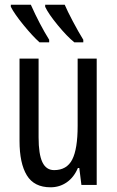

<svg xmlns="http://www.w3.org/2000/svg" viewBox="-20 -786 496 816"><path d="M391 0H326L317 -72H311Q294 -32 263.5 -11Q233 10 195 10Q125 10 94 -41Q63 -92 63 -187V-537H144V-202Q144 -131 160 -97Q176 -63 210 -63Q264 -63 287 -108Q310 -153 310 -251V-537H391ZM189 -617V-606H148Q118 -633 80 -679.5Q42 -726 26 -757V-766H111Q148 -683 189 -617ZM334 -617V-606H296Q265 -631 225.5 -679Q186 -727 172 -757V-766H255Q266 -740 289.5 -695.5Q313 -651 334 -617Z"/></svg>

Font: Noto Sans UI Cond
Style: Regular
Weight: 400
Width: 3
Designer: Monotype Design Team
Foundry: Monotype Imaging Inc.
Version: Version 1.001